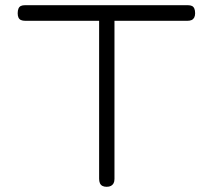

<svg xmlns="http://www.w3.org/2000/svg" viewBox="-20 -707 817 738"><path d="M702 -687Q712 -687 718 -684Q724 -681 727 -674Q730 -667 730 -656Q730 -646 726.5 -639.5Q723 -633 716.5 -630Q710 -627 700 -627H420V-19Q420 -9 416.5 -2.5Q413 4 406.5 7.5Q400 11 390 11Q380 11 373.5 7.5Q367 4 364 -3Q361 -10 361 -20V-627H78Q67 -627 60.5 -630Q54 -633 51 -639.5Q48 -646 48 -656Q48 -667 51 -674Q54 -681 60 -684Q66 -687 76 -687Z"/></svg>

Font: Fredoka SemiExpanded Light
Style: Regular
Weight: 300
Width: 6
Designer: Ben Nathan
Foundry: Milena B. Brandão, Ben Nathan
Version: Version 2.001